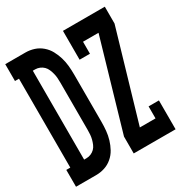

<svg xmlns="http://www.w3.org/2000/svg" viewBox="-182 -866 952 997"><g transform="rotate(-30 294.0 -367.5)"><path d="M-12 0V-101H12V-634H-12V-735H109Q135 -735 160 -727Q185 -719 205.5 -701.5Q226 -684 238.5 -661Q251 -638 258.5 -613Q266 -588 268.5 -562Q271 -536 271 -509V-226Q271 -199 268.5 -173Q266 -147 258.5 -122Q251 -97 238.5 -74Q226 -51 205.5 -33.5Q185 -16 160 -8Q135 0 109 0ZM95 -101H109Q123 -101 136 -106.5Q149 -112 158.5 -121.5Q168 -131 173.5 -144Q179 -157 182.5 -170.5Q186 -184 187 -198Q188 -212 188 -226V-509Q188 -523 187 -537Q186 -551 182.5 -564.5Q179 -578 173.5 -591Q168 -604 158.5 -613.5Q149 -623 136 -628.5Q123 -634 109 -634H95ZM334 0V-101L489 -634H396V-562H334V-735H585V-634L429 -101H523V-173H585V0Z"/></g></svg>

Font: Iosevka Slab Extended
Style: Bold
Weight: 700
Width: 7
Monospace: yes
Designer: Belleve Invis
Foundry: Belleve Invis
Version: Version 11.1.0; ttfautohint (v1.8.3)